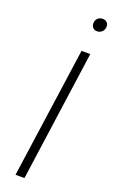

<svg xmlns="http://www.w3.org/2000/svg" viewBox="-167 -907 563 945"><g transform="rotate(20 114.5 -434.0)"><path d="M189 -800.8Q175.8 -800.8 167.5 -809.3Q159.2 -817.9 159.2 -831.1Q159.2 -847.7 169.4 -857.9Q179.7 -868.2 195.8 -868.2Q209.5 -868.2 217.8 -859.9Q226.1 -851.6 226.1 -838.9Q226.1 -822.3 215.3 -811.5Q204.6 -800.8 189 -800.8ZM196.8 -684.1 101.1 0H54.2L150.9 -684.1Z"/></g></svg>

Font: Fira Sans Compressed ExtraLight
Style: Italic
Weight: 250
Width: 3
Italic angle: -8°
Designer: Carrois Corporate & Edenspiekermann AG
Foundry: Carrois Corporate GbR & Edenspiekermann AG
Version: Version 4.203;PS 004.203;hotconv 1.0.88;makeotf.lib2.5.64775